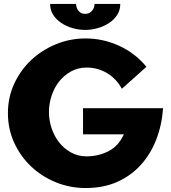

<svg xmlns="http://www.w3.org/2000/svg" viewBox="-20 -926 861 969"><path d="M803 -380Q797 -295 768.5 -221.5Q740 -148 690.5 -93.5Q641 -39 571.5 -8Q502 23 412 23Q333 23 262 -6Q191 -35 137 -86Q83 -137 51.5 -206Q20 -275 20 -355Q20 -435 52 -504Q84 -573 138 -623.5Q192 -674 263 -703Q334 -732 412 -732Q500 -732 581 -695Q662 -658 719 -589L595 -478Q568 -528 521 -556.5Q474 -585 417 -585Q373 -585 337.5 -565Q302 -545 277.5 -513.5Q253 -482 240 -441.5Q227 -401 227 -361Q227 -320 240 -280Q253 -240 277.5 -208.5Q302 -177 337.5 -157Q373 -137 417 -137Q478 -137 528.5 -163.5Q579 -190 605 -248H399V-380ZM364 -906Q364 -898 366.5 -889.5Q369 -881 374.5 -873.5Q380 -866 388.5 -861Q397 -856 410 -856Q423 -856 431.5 -861Q440 -866 446 -873.5Q452 -881 454.5 -889.5Q457 -898 457 -906H587Q587 -875 571.5 -851Q556 -827 530.5 -810Q505 -793 473 -784Q441 -775 410 -775Q378 -775 346.5 -784Q315 -793 289.5 -810Q264 -827 248.5 -851Q233 -875 233 -906Z"/></svg>

Font: CAT Rhythmus
Style: Regular
Weight: 400
Designer: Peter Wiegel nach alter Vorlage
Foundry: Peter Wiegel
Version: 1.000